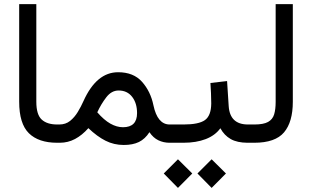

<svg xmlns="http://www.w3.org/2000/svg" viewBox="-20 -687 1501 924"><path d="M267.1 0H254.9Q165.5 0 118.9 -45.9Q72.3 -91.8 72.3 -197.8V-667H154.8V-197.3Q154.8 -135.3 180.7 -111.6Q206.5 -87.9 254.9 -87.9H267.1Z M405.3 -70.3Q375 -36.1 341.1 -18.1Q307.1 0 268.1 0H247.6V-87.9H265.6Q295.9 -87.9 317.4 -105.2Q338.9 -122.6 354.5 -148.4Q370.1 -174.3 381.8 -200.7Q444.3 -339.4 548.3 -339.4Q622.6 -339.4 663.6 -293.2Q704.6 -247.1 718.3 -180.7Q737.8 -87.9 796.4 -87.9H809.6V0H795.9Q766.6 0 741.9 -12Q717.3 -23.9 699.2 -50.8Q678.2 -18.1 648.7 -3.7Q619.1 10.7 575.7 10.7Q528.3 10.7 487.8 -9.8Q447.3 -30.3 405.3 -70.3ZM448.2 -146.5Q480.5 -109.4 511.2 -92Q542 -74.7 571.8 -74.7Q639.6 -74.7 639.6 -142.6Q639.6 -190.4 616 -220.9Q592.3 -251.5 550.8 -251.5Q516.6 -251.5 491.5 -218.8Q466.3 -186 448.2 -146.5Z M1184.1 0H1172.4Q1121.6 0 1090.3 -17.8Q1059.1 -35.6 1040.5 -69.8Q1015.6 -35.2 970 -17.6Q924.3 0 862.8 0H790V-87.9H863.8Q936.5 -87.9 966.3 -109.1Q996.1 -130.4 996.6 -189Q996.6 -212.9 995.4 -238.8Q994.1 -264.6 992.7 -287.6L1072.8 -296.9L1080.6 -176.3Q1086.4 -87.9 1173.3 -87.9H1184.1ZM930.2 147.9 998.5 79.6 1067.4 147.9 998.5 217.3ZM768.1 147.9 836.4 79.6 905.3 147.9 836.4 217.3Z M1164.6 0V-87.9H1204.1Q1248 -87.9 1270 -100.1Q1292 -112.3 1299.3 -136.5Q1306.6 -160.6 1306.6 -196.8V-667H1389.2V-197.3Q1389.2 -100.1 1346.9 -50Q1304.7 0 1203.6 0Z"/></svg>

Font: Vazir WOL-UI
Style: Regular-WOL-UI
Weight: 400
Designer: Saber Rastikerdar
Foundry: Saber Rastikerdar
Version: Version 30.1.0